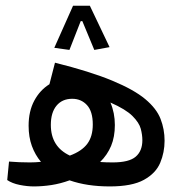

<svg xmlns="http://www.w3.org/2000/svg" viewBox="-20 -653 626 675"><path d="M98.6 2.4Q75.7 2.4 49.1 -2.9Q22.5 -8.3 5.4 -20L11.7 -85Q46.9 -82 85 -82Q104.5 -82 124 -84Q103.5 -108.4 92 -139.9Q80.6 -171.4 80.6 -210.9Q80.6 -262.2 100.6 -299.3Q120.6 -336.4 153.8 -356.9L173.3 -432.6Q297.9 -401.4 374.3 -369.6Q450.7 -337.9 490.5 -304.7Q530.3 -271.5 544.4 -235.1Q558.6 -198.7 558.6 -158.2Q558.6 -117.2 543.2 -80.6Q527.8 -43.9 486.1 -20.8Q444.3 2.4 365.7 2.4Q285.6 2.4 224.6 -19Q192.4 -7.3 160.6 -2.4Q128.9 2.4 98.6 2.4ZM225.6 -106Q267.6 -121.6 286.9 -147.5Q306.2 -173.3 306.2 -215.3Q306.2 -261.2 285.9 -283.4Q265.6 -305.7 233.9 -305.7Q198.7 -305.7 178.7 -281.5Q158.7 -257.3 158.7 -213.9Q158.7 -137.2 225.6 -106ZM332 -83.5Q352.5 -82 376 -82Q433.6 -82 457 -102.1Q480.5 -122.1 480.5 -160.2Q480.5 -178.7 474.9 -200.2Q469.2 -221.7 445.8 -245.1Q422.4 -268.6 368.2 -292.5Q383.8 -256.3 383.8 -213.4Q383.8 -171.9 370.6 -140.1Q357.4 -108.4 332 -83.5ZM295.9 -632.8 365.2 -487.3 311.5 -477.5 269.5 -578.6H263.7L224.1 -477.5L170.9 -484.9L236.8 -632.8Z"/></svg>

Font: Cascadia Code PL SemiLight
Style: Regular
Weight: 350
Monospace: yes
Designer: Aaron Bell
Foundry: Saja Typeworks
Version: Version 2404.023; ttfautohint (v1.8.4)